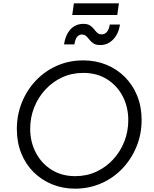

<svg xmlns="http://www.w3.org/2000/svg" viewBox="-20 -1119 921 1151"><path d="M81 -345Q81 -430 111 -504.5Q141 -579 195 -636Q249 -693 321.5 -725Q394 -757 479 -757Q554 -757 617.5 -731Q681 -705 728.5 -657.5Q776 -610 802.5 -544.5Q829 -479 829 -400Q829 -315 798.5 -240.5Q768 -166 714 -109Q660 -52 587 -20Q514 12 430 12Q356 12 292.5 -14Q229 -40 181.5 -87Q134 -134 107.5 -200Q81 -266 81 -345ZM749 -398Q749 -478 715.5 -542Q682 -606 621.5 -644Q561 -682 479 -682Q410 -682 352 -655Q294 -628 251 -581Q208 -534 184.5 -474Q161 -414 161 -347Q161 -268 195 -203.5Q229 -139 289.5 -101Q350 -63 431 -63Q500 -63 558 -90Q616 -117 659 -164Q702 -211 725.5 -271Q749 -331 749 -398ZM470 -912Q455 -912 443 -899Q431 -886 426 -853H364Q370 -893 386 -920.5Q402 -948 426 -962Q450 -976 479 -976Q505 -976 519.5 -966.5Q534 -957 543.5 -944.5Q553 -932 563 -922.5Q573 -913 590 -913Q609 -913 621.5 -928.5Q634 -944 638 -972H699Q691 -916 658.5 -882.5Q626 -849 581 -849Q555 -849 540.5 -858.5Q526 -868 516.5 -880.5Q507 -893 497 -902.5Q487 -912 470 -912ZM413 -1029 423 -1099H693L683 -1029Z"/></svg>

Font: Kosmopol Plus Jakarta Sans Italic It
Style: Regular
Weight: 400
Italic angle: -8.04999°
Designer: Gumpita Rahayu
Foundry: Tokotype
Version: Version 2.006